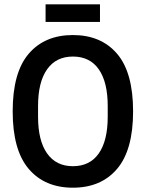

<svg xmlns="http://www.w3.org/2000/svg" viewBox="-20 -861 678 893"><path d="M319 12Q188 12 113.5 -75.5Q39 -163 39 -343Q39 -524 113.5 -611Q188 -698 319 -698Q450 -698 524.5 -611Q599 -524 599 -343Q599 -163 524.5 -75.5Q450 12 319 12ZM319 -88Q398 -88 439.5 -147.5Q481 -207 481 -318V-368Q481 -479 439.5 -538.5Q398 -598 319 -598Q241 -598 199 -538.5Q157 -479 157 -368V-318Q157 -207 199 -147.5Q241 -88 319 -88ZM192 -759V-841H445V-759Z"/></svg>

Font: Archivo Narrow SemiBold
Style: Regular
Weight: 600
Designer: Hector Gatti
Foundry: Omnibus-Type
Version: Version 3.002